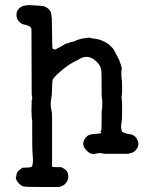

<svg xmlns="http://www.w3.org/2000/svg" viewBox="-20 -593 587 769"><path d="M374 -435Q373 -435 371 -436ZM161 -566Q186 -554 186 -531Q187 -524 187.5 -520.5Q188 -517 188.5 -461Q189 -405 190 -400Q191 -395 199 -397L197 -394H199Q202 -394 208 -398Q214 -402 215.5 -402Q217 -402 231.5 -411Q246 -420 247 -419Q248 -418 252 -420Q256 -422 256.5 -422Q257 -422 259.5 -423Q262 -424 264 -424L267 -425Q275 -426 280 -428.5Q285 -431 285.5 -431Q286 -431 287 -432Q288 -433 290 -433Q292 -433 293.5 -434Q295 -435 299.5 -436Q304 -437 304 -437.5Q304 -438 310 -438.5Q316 -439 319 -440Q326 -440 327 -441Q326 -441 325 -441L333 -442H342Q338 -441 341 -440.5Q344 -440 353 -439L376 -435Q406 -425 420.5 -411Q435 -397 435 -395.5Q435 -394 437.5 -390.5Q440 -387 443 -380.5Q446 -374 451 -365Q456 -356 458 -351L465 -331Q469 -316 467.5 -315.5Q466 -315 466 -307Q466 -290 466.5 -285Q467 -280 467.5 -275Q468 -270 468.5 -267Q469 -264 469 -239.5Q469 -215 468 -212Q467 -209 467 -203Q467 -197 468 -194Q469 -191 469 -150.5Q469 -110 467 -103Q462 -83 469 -66Q469 -64 473.5 -62.5Q478 -61 483.5 -59Q489 -57 496 -56Q520 -55 530 -33Q540 -14 527 4Q518 16 509.5 18.5Q501 21 493 23H398Q379 18 366 22Q341 30 321 3Q303 -22 328 -47Q334 -52 335 -51.5Q336 -51 341 -53.5Q346 -56 366 -57Q386 -58 386 -62Q386 -66 383 -65Q380 -64 380 -64Q380 -64 383 -67Q386 -70 386.5 -75.5Q387 -81 387 -117Q387 -153 388 -153.5Q389 -154 389.5 -170.5Q390 -187 389.5 -188Q389 -189 389 -194Q389 -199 388 -199.5Q387 -200 387 -245.5Q387 -291 386 -309Q383 -336 358 -353Q356 -354 356.5 -355Q357 -356 348 -360Q321 -373 292 -353Q288 -351 276 -345Q251 -332 221.5 -306.5Q192 -281 190.5 -271.5Q189 -262 188.5 -239Q188 -216 187.5 -214.5Q187 -213 186.5 -207Q186 -201 184 -189.5Q182 -178 183.5 -167Q185 -156 186 -150.5Q187 -145 188 -141.5Q189 -138 188.5 -52Q188 34 188.5 48Q189 62 188.5 62Q188 62 188 67Q188 74 190 75Q192 76 201 76.5Q210 77 210.5 76.5Q211 76 217 76.5Q223 77 223 76Q223 75 230 79Q249 88 252 102Q259 129 236 148Q230 152 217 156H150Q80 156 72.5 153.5Q65 151 56.5 142.5Q48 134 45 126Q42 118 43.5 118Q45 118 45 114Q45 95 64 83Q71 78 72 78.5Q73 79 76 78.5Q79 78 90.5 78Q102 78 106 75.5Q110 73 111 63Q113 50 111.5 36.5Q110 23 110 14Q110 5 109.5 2Q109 -1 109 -48.5Q109 -96 109 -99.5Q109 -103 109 -106.5Q109 -110 108.5 -114Q108 -118 108 -119Q108 -120 107.5 -120Q107 -120 107 -121Q107 -122 107 -126Q107 -132 106 -152L107 -192Q109 -191 109 -203L107 -214Q107 -213 106.5 -341Q106 -469 106 -476Q104 -490 76 -495Q68 -496 59 -504Q46 -516 46 -531.5Q46 -547 51.5 -553Q57 -559 58.5 -561Q60 -563 66 -566Q72 -569 73 -569.5Q74 -570 83 -571Q92 -572 92.5 -572.5Q93 -573 96 -572.5Q99 -572 126 -571Q153 -570 161 -566Z"/></svg>

Font: TT2020 Style E
Style: Regular
Weight: 400
Version: Version 00.2